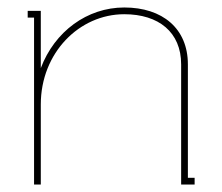

<svg xmlns="http://www.w3.org/2000/svg" viewBox="-20 -493 593 513"><path d="M312 -473C213 -473 126 -409 89 -311V-464H54V-446H71V0H89V-214C89 -352 192 -455 312 -455C404 -455 464 -407 464 -321V0H500V-18H482V-321C482 -417 414 -473 312 -473Z"/></svg>

Font: Rawengulk
Style: Light
Weight: 300
Version: Version 0.9